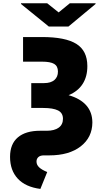

<svg xmlns="http://www.w3.org/2000/svg" viewBox="-20 -958 634 1196"><path d="M123.6 -727.3H241.5Q387.4 -727.3 455.6 -684.7Q523.8 -642 524.1 -546.9Q524.5 -481.5 495 -435.4Q465.6 -389.2 407.3 -365.1Q479.8 -344.5 517.4 -301.8Q555 -259.2 555.4 -195.3Q555 -102.6 482.8 -46.3Q410.5 9.9 286.9 9.9H252.8Q230.8 9.9 219.1 20.4Q207.4 30.9 207.4 48.3Q207.4 68.5 223.7 84.2Q240.1 99.8 274.1 113.6L231.5 218.8Q138.8 206.7 90.7 154.8Q42.6 103 42.6 19.2Q42.6 -61.1 91.3 -102.3Q139.9 -143.5 230.1 -143.5H271.3Q318.5 -143.5 345.3 -162.6Q372.2 -181.8 372.2 -218Q372.2 -254.6 341.4 -270.1Q310.7 -285.5 248.6 -285.5H174.7V-440.3H254.3Q296.5 -440.3 318.9 -459.7Q341.3 -479 340.9 -512.8Q340.6 -546.2 317.3 -560Q294 -573.9 241.5 -573.9H123.6ZM274.1 -937.5 345.2 -880.7 414.8 -937.5H575.3V-933.2L406.2 -792.6H284.1L110.8 -933.2V-937.5Z"/></svg>

Font: Karasuma Gothic
Style: Black
Weight: 900
Designer: Rasmus Andersson / Ryoko Nishizuka
Foundry: Genbu
Version: Version 1.00